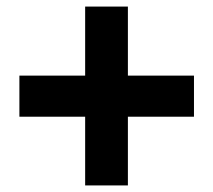

<svg xmlns="http://www.w3.org/2000/svg" viewBox="-20 -670 649 584"><path d="M239 -106H369V-315H570V-440H369V-650H239V-440H39V-315H239Z"/></svg>

Font: Noto Sans HK Black
Style: Regular
Weight: 900
Designer: Ryoko NISHIZUKA 西塚涼子 (kana, bopomofo & ideographs); Paul D. Hunt (Latin, Greek & Cyrillic); Sandoll Communications 산돌커뮤니
Foundry: Adobe
Version: Version 2.004;hotconv 1.0.118;makeotfexe 2.5.65603